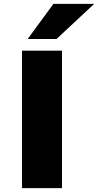

<svg xmlns="http://www.w3.org/2000/svg" viewBox="-20 -965 503 985"><path d="M93 0V-705H298V0ZM122 -765 254 -945H463L270 -765Z"/></svg>

Font: Nunito Sans 7pt SemiExpanded Black
Style: Regular
Weight: 900
Width: 6
Designer: Vernon Adams
Foundry: Vernon Adams
Version: Version 3.101;gftools[0.9.27]